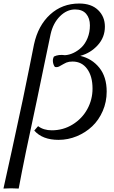

<svg xmlns="http://www.w3.org/2000/svg" viewBox="-35 -804 657 1107"><path d="M339.8 -485.8Q364.3 -487.3 388.9 -499Q413.6 -510.7 435.1 -531.2Q456.5 -551.8 470 -585Q483.4 -618.2 483.4 -657.7Q483.4 -698.7 461.9 -724.1Q440.4 -749.5 397.9 -749.5Q350.1 -749.5 310.5 -710Q271 -670.4 256.8 -606.9Q247.1 -564 221.2 -436.5Q195.3 -309.1 178.7 -231.4Q104.5 110.8 72.8 283.2Q47.9 281.7 29.3 281.7L-15.1 283.2Q25.9 100.6 97.2 -232.9Q110.4 -294.4 133.3 -409.4Q156.2 -524.4 161.1 -548.3Q184.6 -656.7 253.9 -720.2Q323.2 -783.7 421.9 -783.7Q491.7 -783.7 530.8 -745.8Q569.8 -708 569.8 -650.4Q569.8 -588.9 528.6 -543.5Q487.3 -498 427.7 -481.9Q495.1 -466.3 537.6 -413.6Q580.1 -360.8 580.1 -275.9Q580.1 -216.3 557.4 -164.1Q534.7 -111.8 496.6 -75.7Q458.5 -39.6 408 -18.6Q357.4 2.4 302.7 2.4Q209.5 2.4 162.6 -51.3L184.6 -76.7Q216.3 -52.7 263.7 -52.7Q329.6 -52.7 384 -86.4Q438.5 -120.1 468.5 -175Q498.5 -230 498.5 -293Q498.5 -364.3 467.5 -406.7Q436.5 -449.2 383.3 -449.2Q374 -449.2 363.8 -447.8Q347.2 -444.8 332.3 -435.5Q317.4 -426.3 305.9 -420.7Q294.4 -415 281.7 -418Q273.4 -427.7 270.5 -445.1Q267.6 -462.4 275.9 -478Q302.7 -491.2 339.8 -485.8Z"/></svg>

Font: Flanker
Style: Italic
Weight: 400
Italic angle: -12°
Designer: Flanker
Version: Version 2.027